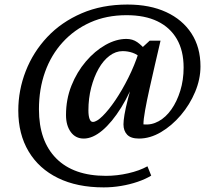

<svg xmlns="http://www.w3.org/2000/svg" viewBox="-20 -602 946 845"><path d="M436.5 222.7Q319.3 222.7 235.4 181.6Q151.4 140.6 106 64.5Q60.5 -11.7 60.5 -115.2Q60.5 -205.1 93.3 -289.1Q126 -373 188 -439Q250 -504.9 339.4 -543.5Q428.7 -582 541 -582Q639.6 -582 711.4 -548.8Q783.2 -515.6 822.8 -454.6Q862.3 -393.6 862.3 -309.6Q862.3 -253.9 838.9 -197.8Q815.4 -141.6 775.9 -95.2Q736.3 -48.8 688.5 -20.5Q640.6 7.8 591.8 7.8Q555.7 7.8 539.6 -9.3Q523.4 -26.4 523.4 -54.7Q523.4 -70.3 527.8 -97.2Q532.2 -124 543.5 -168.5Q554.7 -212.9 575.2 -280.3H585Q553.7 -193.4 513.2 -128.4Q472.7 -63.5 430.2 -27.8Q387.7 7.8 348.6 7.8Q312.5 7.8 291.5 -21Q270.5 -49.8 270.5 -95.7Q270.5 -165 294.4 -225.1Q318.4 -285.2 357.9 -331.5Q397.5 -377.9 444.3 -404.3Q491.2 -430.7 536.1 -430.7Q563.5 -430.7 584 -416.5Q604.5 -402.3 625 -377L600.6 -345.7Q585 -362.3 564 -369.6Q543 -377 519.5 -377Q489.3 -377 461.9 -356.4Q434.6 -335.9 414.1 -299.8Q393.6 -263.7 381.3 -216.3Q369.1 -168.9 369.1 -116.2Q369.1 -92.8 374 -79.1Q378.9 -65.4 388.7 -65.4Q405.3 -65.4 431.6 -91.3Q458 -117.2 487.8 -161.1Q517.6 -205.1 544.9 -259.8Q572.3 -314.5 590.8 -372.1L602.5 -389.6L638.7 -422.9H686.5Q674.8 -373 662.1 -317.9Q649.4 -262.7 637.7 -210.4Q626 -158.2 618.7 -117.2Q611.3 -76.2 611.3 -54.7Q646.5 -50.8 678.2 -68.4Q710 -85.9 734.4 -120.6Q758.8 -155.3 773.4 -202.6Q788.1 -250 788.1 -304.7Q788.1 -378.9 758.3 -430.2Q728.5 -481.4 672.9 -508.3Q617.2 -535.2 537.1 -535.2Q448.2 -535.2 377.4 -503.4Q306.6 -471.7 255.9 -416Q205.1 -360.4 178.2 -285.2Q151.4 -210 151.4 -121.1Q151.4 18.6 227.5 95.2Q303.7 171.9 446.3 171.9Q495.1 171.9 544.4 160.6Q593.8 149.4 628.9 129.9L645.5 170.9Q620.1 186.5 585.4 198.2Q550.8 210 512.7 216.3Q474.6 222.7 436.5 222.7Z"/></svg>

Font: Crimson Pro ExtraLight Medium
Style: Italic
Weight: 500
Italic angle: -12°
Version: Version 1.002